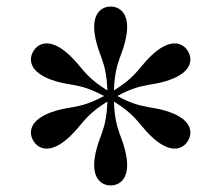

<svg xmlns="http://www.w3.org/2000/svg" viewBox="-20 -780 672 583"><path d="M366 -278C366 -284 366 -289.5 365 -296.5C355 -367.5 329 -377 326 -471.5C406 -422 402 -394 458 -350C463.5 -345.5 468.5 -343 473.5 -340C507.5 -320.5 536 -327.5 551 -353C566 -378.5 557.5 -407 523.5 -426.5C518.5 -429.5 513.5 -432.5 507 -435C441 -462 419 -444 336 -488.5C419 -533 441 -515 507 -542C513.5 -544.5 518.5 -547.5 523.5 -550.5C557.5 -570 566 -598.5 551 -624C536 -649.5 507.5 -656.5 473.5 -637C468.5 -634 463.5 -631.5 458 -627C402 -583 406 -555 326 -505.5C329 -600 355 -609.5 365 -680.5C366 -687.5 366 -693 366 -699C366 -738 345.5 -760 316 -760C286.5 -760 266 -738 266 -699C266 -693 266 -687.5 267 -680.5C277 -609.5 303 -600 306 -505.5C226 -555 230 -583 174 -627C168.5 -631.5 163.5 -634 158.5 -637C124.5 -656.5 96 -649.5 81 -624C66 -598.5 74.5 -570 108.5 -550.5C113.5 -547.5 118.5 -544.5 125 -542C191 -515 213 -533 296 -488.5C213 -444 191 -462 125 -435C118.5 -432.5 113.5 -429.5 108.5 -426.5C74.5 -407 66 -378.5 81 -353C96 -327.5 124.5 -320.5 158.5 -340C163.5 -343 168.5 -345.5 174 -350C230 -394 226 -422 306 -471.5C303 -377 277 -367.5 267 -296.5C266 -289.5 266 -284 266 -278C266 -239 286.5 -217 316 -217C345.5 -217 366 -239 366 -278Z"/></svg>

Font: Bodoni* 11
Style: Regular
Weight: 400
Version: Version 2.3